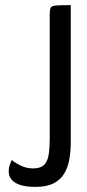

<svg xmlns="http://www.w3.org/2000/svg" viewBox="-20 -720 340 749"><path d="M119 9Q79 9 56 0.5Q33 -8 23.5 -21.5Q14 -35 14 -50Q14 -66 18.5 -77.5Q23 -89 26 -96Q40 -84 62 -73.5Q84 -63 109 -63Q138 -63 152 -77Q166 -91 170 -117.5Q174 -144 174 -183V-663Q174 -682 177.5 -689.5Q181 -697 198 -698.5Q215 -700 256 -700V-165Q256 -128 250 -96Q244 -64 229 -40.5Q214 -17 187.5 -4Q161 9 119 9Z"/></svg>

Font: Yanone Kaffeesatz ExtraLight
Style: Regular
Weight: 400
Version: Version 2.003